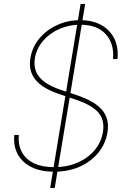

<svg xmlns="http://www.w3.org/2000/svg" viewBox="-20 -838 632 949"><path d="M228 90.8 378.4 -818.4H400.9L250.5 90.8ZM247.6 10.7Q181.2 10.7 135.3 -12.2Q89.4 -35.2 67.4 -76.2Q45.4 -117.2 50.8 -170.9H72.8Q68.8 -122.6 87.9 -86.7Q106.9 -50.8 147.5 -31.2Q188 -11.7 247.6 -11.7Q310.5 -11.7 361.8 -33.4Q413.1 -55.2 446.5 -94.5Q480 -133.8 488.8 -185.1Q495.1 -224.1 483.6 -253.4Q472.2 -282.7 439.7 -305.4Q407.2 -328.1 349.6 -347.2L271.5 -373.5Q189.9 -400.9 154.8 -444.6Q119.6 -488.3 130.4 -551.3Q139.2 -605 174.1 -647.2Q209 -689.5 261.7 -713.9Q314.5 -738.3 376.5 -738.3Q439 -738.3 482.2 -713.4Q525.4 -688.5 545.9 -645.3Q566.4 -602.1 560.5 -545.9H538.6Q545.4 -621.1 503.2 -668.5Q460.9 -715.8 376.5 -715.8Q320.8 -715.8 272.7 -694.6Q224.6 -673.3 192.6 -635.7Q160.6 -598.1 152.3 -550.3Q146.5 -513.7 158.2 -484.4Q169.9 -455.1 200.4 -432.9Q231 -410.6 279.8 -394L358.4 -368.2Q402.8 -353 434.3 -335Q465.8 -316.9 484.6 -294.7Q503.4 -272.5 510 -245.1Q516.6 -217.8 511.2 -184.1Q502 -127.4 466.3 -83.5Q430.7 -39.6 374.5 -14.4Q318.4 10.7 247.6 10.7Z"/></svg>

Font: Inter 20pt Thin
Style: Italic
Weight: 250
Italic angle: -9.3988°
Version: Version 4.001;git-66647c0bb